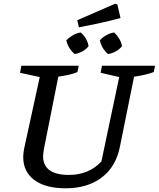

<svg xmlns="http://www.w3.org/2000/svg" viewBox="-20 -1004 855 1034"><path d="M333 10Q225 10 165 -34.5Q105 -79 105 -159Q105 -177 110 -204L194 -589L88 -612L95 -650H404L397 -616Q376 -607 351.5 -601.5Q327 -596 294 -591L216 -199Q215 -188 213.5 -179.5Q212 -171 212 -164Q212 -62 351 -62Q458 -62 526 -134L622 -589L522 -612L529 -650H815L808 -616Q766 -600 702 -591L626 -215Q605 -107 528.5 -48.5Q452 10 333 10ZM405 -857 396 -895 600 -984 612 -980 629 -907Q578 -893 523.5 -881Q469 -869 405 -857ZM382 -713Q347 -743 337 -787Q353 -803 373 -814.5Q393 -826 415 -829Q450 -798 457 -755Q443 -738 423 -727Q403 -716 382 -713ZM562 -713Q527 -742 518 -787Q532 -803 552.5 -814.5Q573 -826 595 -829Q611 -814 622.5 -794.5Q634 -775 637 -755Q623 -738 603 -727Q583 -716 562 -713Z"/></svg>

Font: Piazzolla Medium
Style: Italic
Weight: 500
Italic angle: -11.3°
Designer: Juan Pablo del Peral
Foundry: Huerta Tipografica
Version: Version 1.330